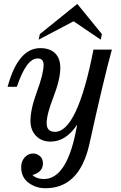

<svg xmlns="http://www.w3.org/2000/svg" viewBox="-20 -749 637 1009"><path d="M219.2 240.2Q168.5 240.2 129.9 211.4Q91.3 182.6 91.3 128.9Q91.3 99.1 109.6 78.4Q127.9 57.6 154.3 57.6Q172.9 57.6 189.2 70.8Q205.6 84 205.6 109.9Q205.6 155.3 150.4 170.9Q173.3 191.9 210.4 191.9Q336.9 191.9 385.3 -94.2Q326.7 -4.9 246.1 -4.9Q197.8 -4.9 168.9 -35.4Q140.1 -65.9 140.1 -113.8Q140.1 -175.8 174.6 -268.8Q209 -361.8 209 -408.2Q209 -441.9 177.7 -441.9Q118.2 -441.9 68.8 -293H20Q75.2 -496.1 191.4 -496.1Q242.2 -496.1 269.5 -469.2Q296.9 -442.4 296.9 -392.1Q296.9 -332.5 261 -239.7Q225.1 -147 225.1 -101.6Q225.1 -56.2 269 -56.2Q386.7 -56.2 471.2 -488.3H567.9Q524.4 -331.1 448.2 15.1Q395 240.2 219.2 240.2ZM509.3 -540.5 366.7 -637.2 183.1 -540.5 189.5 -569.8 386.2 -728.5 515.6 -569.8Z"/></svg>

Font: Munson
Style: Italic
Weight: 400
Italic angle: -12°
Designer: Paul James MIller
Foundry: High-Logic / Made with FontCreator
Version: Version 2.10;May 5, 2019;FontCreator 11.5.0.2430 64-bit